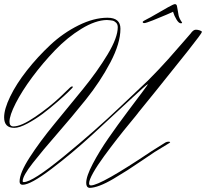

<svg xmlns="http://www.w3.org/2000/svg" viewBox="-22 -843 999 931"><path d="M860 -735 861 -733Q861 -730 855 -730Q845 -730 834 -748Q823 -766 817 -786L786 -772Q754 -758 719.5 -744.5Q685 -731 678 -731Q674 -731 672 -732.5Q670 -734 670 -736V-737Q670 -740 694 -752Q703 -756 734.5 -774.5Q766 -793 793 -808Q820 -823 826 -823Q834 -823 836 -814Q838 -804 840.5 -789Q843 -774 844 -768.5Q845 -763 849 -754Q853 -745 860 -735ZM419 56Q466 56 713 -110L780 -152Q787 -156 795 -156Q803 -156 803 -153Q803 -152 800 -150L728 -106Q713 -96 668 -65.5Q623 -35 595 -17Q567 1 529 23.5Q491 46 461.5 57Q432 68 412 68Q396 66 396 44Q396 12 428 -49Q460 -110 504.5 -174Q549 -238 594 -298Q639 -358 668 -396.5Q697 -435 695 -435Q690 -435 608 -358.5Q526 -282 427 -191Q328 -100 227 -23.5Q126 53 88 53Q73 53 73 37Q73 -4 122 -80Q171 -156 241 -241Q311 -326 381 -412Q451 -498 500 -579.5Q549 -661 549 -711Q549 -725 541 -733Q533 -741 523.5 -743Q514 -745 496 -746Q441 -745 373 -703.5Q305 -662 245 -599.5Q185 -537 134.5 -469Q84 -401 54 -342Q24 -283 24 -253Q24 -230 43 -230Q81 -230 149.5 -277Q218 -324 268 -371L317 -418Q323 -424 328 -424Q331 -424 331 -421Q331 -419 327 -415Q319 -407 306 -394Q293 -381 255 -348Q217 -315 183.5 -290Q150 -265 111 -244Q72 -223 47 -223Q-2 -223 -2 -274Q-2 -314 27.5 -375Q57 -436 108.5 -501.5Q160 -567 222 -625Q284 -683 358.5 -720Q433 -757 499 -757Q562 -757 562 -704Q562 -633 513 -540Q464 -447 394.5 -360.5Q325 -274 255.5 -194.5Q186 -115 137 -52.5Q88 10 88 35Q88 40 93 40Q135 40 286 -83.5Q437 -207 566 -330L696 -453Q747 -504 794 -556.5Q841 -609 869 -642Q897 -675 902 -680Q915 -699 928 -699Q937 -699 947 -695.5Q957 -692 957 -688Q957 -682 889 -596Q821 -510 736.5 -405.5Q652 -301 651 -300Q644 -290 610 -249Q576 -208 546 -169.5Q516 -131 483 -86Q450 -41 430 -5.5Q410 30 410 46Q410 56 419 56Z"/></svg>

Font: Herr Von Muellerhoff
Style: Regular
Weight: 400
Designer: Alejandro Paul
Foundry: Alejandro Paul
Version: Version 1.000